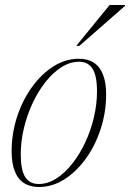

<svg xmlns="http://www.w3.org/2000/svg" viewBox="-20 -738 520 768"><path d="M295.5 -503Q331.5 -503 355.8 -487Q380 -471 392.2 -439.2Q404.5 -407.5 404.5 -360.5Q404.5 -289.5 383 -223Q361.5 -156.5 323.8 -104Q286 -51.5 237.8 -20.8Q189.5 10 135.5 10Q100 10 75.5 -6Q51 -22 38.8 -54Q26.5 -86 26.5 -132.5Q26.5 -203.5 48 -269.8Q69.5 -336 107 -388.5Q144.5 -441 193 -472Q241.5 -503 295.5 -503ZM135 -2Q171 -2 205 -23.8Q239 -45.5 268.8 -83Q298.5 -120.5 320.8 -168Q343 -215.5 355.5 -268.2Q368 -321 368 -372.5Q368 -435 350.2 -463Q332.5 -491 296 -491Q260 -491 225.8 -469.2Q191.5 -447.5 162 -410Q132.5 -372.5 110.2 -325Q88 -277.5 75.5 -224.8Q63 -172 63 -120.5Q63 -58 80.8 -30Q98.5 -2 135 -2ZM285 -554.5 418.5 -718H480V-714.5L297.5 -554.5Z"/></svg>

Font: Newsreader 60pt ExtraLight
Style: Italic
Weight: 250
Italic angle: -17°
Designer: Hugues Gentile
Foundry: Production Type
Version: Version 1.003